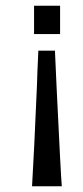

<svg xmlns="http://www.w3.org/2000/svg" viewBox="-20 -504 291 671"><path d="M99 -385V-484H190V-385ZM178 -195Q193 118 196 147H92Q99 32 109 -202Q110 -242 114 -327H172Z"/></svg>

Font: Pragati Narrow
Style: Regular
Weight: 400
Designer: Hector Gatti, Marcela Romero, Pablo Cosgaya and Nicolas Silva
Foundry: Omnibus-Type
Version: Version 1.010; ttfautohint (v1.3)